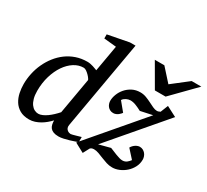

<svg xmlns="http://www.w3.org/2000/svg" viewBox="-149 -969 1323 1227"><g transform="rotate(30 512.0 -355.5)"><path d="M636.7 -70.8 720.7 -92.8Q731 -88.9 744.1 -83.3Q757.3 -77.6 771.2 -72.3Q785.2 -66.9 798.3 -63Q811.5 -59.1 821.8 -59.1Q832.5 -59.1 840.6 -62.3Q848.6 -65.4 854.7 -70.3Q860.8 -75.2 865.7 -80.8Q870.6 -86.4 875 -91.8L819.8 -152.8Q824.7 -161.6 831.5 -168.7Q838.4 -175.8 845.9 -180.7Q853.5 -185.5 861.3 -188.2Q869.1 -190.9 876 -190.9Q889.6 -190.9 900.1 -185.3Q910.6 -179.7 918 -170.9Q925.3 -162.1 929.2 -150.9Q933.1 -139.6 933.1 -128.9Q933.1 -98.6 919.7 -72.8Q906.2 -46.9 885 -28.1Q863.8 -9.3 838.1 1.5Q812.5 12.2 788.1 12.2Q765.1 12.2 744.4 5.6Q723.6 -1 704.3 -9Q685.1 -17.1 666.5 -23.9Q647.9 -30.8 629.9 -30.8Q626 -30.8 618.4 -29.3Q610.8 -27.8 604 -21L579.1 25.9L509.8 -11.2L516.6 -19Q510.7 -17.1 501.5 -13.7Q485.8 -8.3 466.8 -2.4Q447.8 3.4 427.5 7.8Q407.2 12.2 392.1 12.2Q369.1 12.2 354.5 6.6Q339.8 1 331.5 -9Q323.2 -19 320.1 -32.7Q316.9 -46.4 316.9 -63Q303.7 -48.8 287.8 -35.4Q272 -22 253.9 -11.5Q235.8 -1 215.8 5.6Q195.8 12.2 174.8 12.2Q132.8 12.2 105.2 -3.9Q77.6 -20 61.5 -45.9Q45.4 -71.8 38.8 -103.5Q32.2 -135.3 32.2 -167Q32.2 -206.5 40.8 -246.3Q49.3 -286.1 66.2 -322.5Q83 -358.9 107.4 -390.1Q131.8 -421.4 163.1 -444.6Q194.3 -467.8 232.7 -481Q271 -494.1 314.9 -494.1Q326.2 -494.1 336.9 -491.9Q347.7 -489.7 357.4 -486.8Q367.2 -483.9 375.5 -480.5Q383.8 -477.1 390.1 -475.1L423.8 -668L333 -676.8V-707L487.8 -736.8H528.8L415 -85.9Q412.6 -71.8 416.5 -63Q420.4 -54.2 427 -49.1Q433.6 -43.9 440.7 -42Q447.8 -40 451.2 -40Q454.6 -40 465.1 -42.7Q475.6 -45.4 487.3 -48.8Q499 -52.2 509.3 -55.2L522.9 -59.1V-26.4L849.1 -408.2L760.7 -389.2Q740.2 -400.4 718.3 -409.2Q696.3 -418 675.8 -418Q669.4 -418 661.6 -416Q653.8 -414.1 646.5 -410.4Q639.2 -406.7 632.6 -401.4Q626 -396 622.1 -389.2L674.8 -325.2Q672.9 -322.3 668 -316.7Q663.1 -311 656 -305.4Q648.9 -299.8 639.6 -295.9Q630.4 -292 620.1 -292Q606 -292 595.5 -297.6Q585 -303.2 578.1 -312Q571.3 -320.8 568.1 -331.3Q564.9 -341.8 564.9 -351.1Q564.9 -374 574.5 -399.2Q584 -424.3 602.3 -445.6Q620.6 -466.8 646.7 -480.5Q672.9 -494.1 706.1 -494.1Q728.5 -494.1 749.3 -486.3Q770 -478.5 788.6 -469Q807.1 -459.5 824 -451.7Q840.8 -443.8 856 -443.8Q858.9 -443.8 864.3 -445.1Q869.6 -446.3 878.9 -451.2L900.9 -506.8L976.1 -467.8ZM376 -394Q376.5 -396 370.4 -405Q364.3 -414.1 354.7 -423.8Q345.2 -433.6 334 -441.4Q322.8 -449.2 313 -449.2Q276.4 -449.2 243.2 -428Q210 -406.7 184.6 -369.6Q159.2 -332.5 144 -282Q128.9 -231.4 128.9 -172.9Q128.9 -140.6 135.5 -117.2Q142.1 -93.8 153.1 -78.6Q164.1 -63.5 178.2 -56.2Q192.4 -48.8 207 -48.8Q220.7 -48.8 236.6 -55.7Q252.4 -62.5 268.6 -74Q284.7 -85.4 300.5 -100.3Q316.4 -115.2 330.1 -130.9ZM857.9 -550.8H778.8L680.7 -720.2H751L834 -627.9L952.6 -720.2H1023.9Z"/></g></svg>

Font: Charis SIL Eur
Style: Italic
Weight: 400
Italic angle: -11°
Foundry: SIL International
Version: Version 5.000